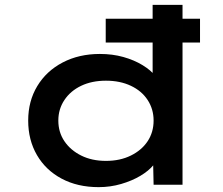

<svg xmlns="http://www.w3.org/2000/svg" viewBox="-20 -760 919 790"><path d="M415 -585V-683H803V-585ZM386 10Q299 10 233.5 -25Q168 -60 132 -122Q96 -184 96 -264Q96 -344 133.5 -406Q171 -468 238 -503Q305 -538 391 -538Q443 -538 487.5 -525.5Q532 -513 566.5 -492Q601 -471 620 -446.5Q639 -422 641 -396L608 -392V-740H731V0H612L609 -138L633 -131Q632 -106 612 -81.5Q592 -57 557.5 -36.5Q523 -16 478.5 -3Q434 10 386 10ZM416 -98Q474 -98 518.5 -120Q563 -142 587.5 -179Q612 -216 612 -264Q612 -311 587.5 -348.5Q563 -386 518.5 -407Q474 -428 416 -428Q358 -428 314 -407Q270 -386 245 -348.5Q220 -311 220 -264Q220 -216 245 -179Q270 -142 314 -120Q358 -98 416 -98Z"/></svg>

Font: Lexend Peta Medium
Style: Regular
Weight: 500
Designer: Bonnie Shaver-Troup, Thomas Jockin
Foundry: Lexend
Version: Version 1.007